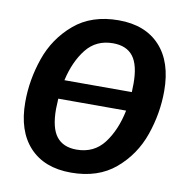

<svg xmlns="http://www.w3.org/2000/svg" viewBox="-81 -785 844 878"><g transform="rotate(10 341.0 -346.0)"><path d="M661 -425Q661 -321 626 -220.5Q591 -120 511 -52Q431 16 305 16Q181 16 112.5 -58Q44 -132 44 -266Q44 -369 79 -470Q114 -571 194.5 -639.5Q275 -708 401 -708Q524 -708 592.5 -634Q661 -560 661 -425ZM203 -395H516Q517 -409 517 -435Q517 -521 486.5 -560.5Q456 -600 393 -600Q315 -600 269 -542Q223 -484 203 -395ZM505 -307H190Q188 -273 188 -259Q188 -171 219 -131.5Q250 -92 312 -92Q393 -92 439.5 -153Q486 -214 505 -307Z"/></g></svg>

Font: Fira Sans SemiBold
Style: Italic
Weight: 600
Italic angle: -8°
Designer: bBox Type GmbH & Carrois Corporate GbR & Edenspiekermann AG
Foundry: bBox Type GmbH & Carrois Corporate GbR & Edenspiekermann AG
Version: Version 4.301